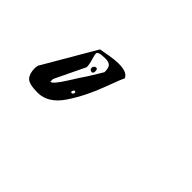

<svg xmlns="http://www.w3.org/2000/svg" viewBox="-39 -49 298 298"><g transform="rotate(45 110.5 100.5)"><path d="M14 129 63 45Q68 44 79.5 42Q91 40 99 40Q119 40 122 50Q121 50 109.5 81Q98 112 81.5 136.5Q65 161 42 161Q23 161 17.5 155Q12 149 12 137Q12 135 12.5 132.5Q13 130 14 129ZM79 88 93 65Q93 55 89.5 52Q86 49 79 49Q63 49 63 54Q63 57 65.5 65Q68 73 68 79L44 129V135Q49 135 61.5 115Q74 95 79 88ZM82 74Q82 79 79 79Q74 79 74 74Q74 72 75.5 70.5Q77 69 79 69Q82 69 82 74ZM81 118Q80 118 79 119.5Q78 121 78 123Q78 124 80 124Q83 124 83 119Z"/></g></svg>

Font: Cabin Sketch
Style: Regular
Weight: 400
Version: Version 1.100